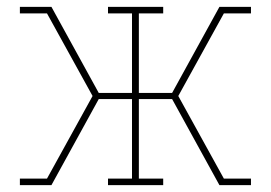

<svg xmlns="http://www.w3.org/2000/svg" viewBox="-20 -540 790 560"><path d="M130 0H38V-19H117L250 -260L117 -501H38V-520H130L268 -269H365V-501H295V-520H456V-501H385V-269H482L620 -520H712V-501H633L500 -260L633 -19H712V0H620L482 -251H385V-19H456V0H295V-19H365V-251H268Z"/></svg>

Font: Iosevka Etoile Thin
Style: Regular
Weight: 100
Designer: Belleve Invis
Foundry: Belleve Invis
Version: Version 22.1.2; ttfautohint (v1.8.4)